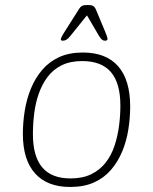

<svg xmlns="http://www.w3.org/2000/svg" viewBox="-20 -738 609 764"><path d="M259 6Q168 6 119.5 -48Q71 -102 71 -205Q71 -251 78.5 -297.5Q86 -344 103 -385.5Q120 -427 147.5 -459.5Q175 -492 215 -510.5Q255 -529 310 -529Q402 -529 450 -474.5Q498 -420 498 -314Q498 -268 490.5 -221.5Q483 -175 466 -134.5Q449 -94 421.5 -62Q394 -30 354 -12Q314 6 259 6ZM261 -28Q309 -28 343.5 -45Q378 -62 400.5 -91Q423 -120 435.5 -157.5Q448 -195 453.5 -236Q459 -277 459 -318Q459 -407 421.5 -451Q384 -495 307 -495Q259 -495 225 -478Q191 -461 169 -431.5Q147 -402 134 -364.5Q121 -327 116 -286Q111 -245 111 -204Q111 -116 148 -72Q185 -28 261 -28ZM230 -576Q227 -576 224.5 -577Q222 -578 222 -582Q222 -584 225.5 -591.5Q229 -599 238 -613L288 -692Q295 -704 300 -709.5Q305 -715 311.5 -716.5Q318 -718 329 -718Q341 -718 347 -716Q353 -714 357 -708.5Q361 -703 365 -692L398 -613Q403 -601 405.5 -593.5Q408 -586 408 -584Q408 -580 405.5 -578Q403 -576 398 -576Q391 -576 386 -580Q381 -584 374 -595L326 -677L260 -595Q250 -583 243.5 -579.5Q237 -576 230 -576Z"/></svg>

Font: Asap Thin
Style: Italic
Weight: 250
Italic angle: -6°
Designer: Pablo Cosgaya
Foundry: Omnibus-Type
Version: Version 3.001